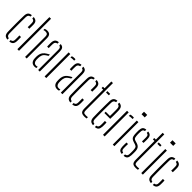

<svg xmlns="http://www.w3.org/2000/svg" viewBox="259 -2092 3390 3390"><g transform="rotate(45 1954.0 -397.0)"><path d="M52.5 -98Q51.5 -141 50.8 -190Q50 -239 50 -291.2Q50 -343.5 50.5 -396.8Q51 -450 52.5 -501Q54 -551.5 75.2 -576.2Q96.5 -601 144.5 -605V-570.5Q117.5 -567 105.5 -551.8Q93.5 -536.5 92.5 -504Q91.5 -457.5 91 -407.5Q90.5 -357.5 90.5 -305.2Q90.5 -253 91 -200Q91.5 -147 92.5 -95Q93.5 -63 106 -48Q118.5 -33 144.5 -29.5V5Q96.5 1 75.2 -23.5Q54 -48 52.5 -98ZM190.5 5V-29.5Q217.5 -33 230 -47.8Q242.5 -62.5 242.5 -95Q242.5 -119 242.8 -143Q243 -167 241.5 -197H281.5Q283 -172.5 283.2 -144.2Q283.5 -116 282.5 -98Q280.5 -48 259.5 -23.5Q238.5 1 190.5 5ZM241.5 -404Q242.5 -423 242.8 -440.2Q243 -457.5 242.8 -473.5Q242.5 -489.5 242.5 -505Q242.5 -537.5 230 -552.2Q217.5 -567 190.5 -570.5V-605Q239 -601 260.8 -576.5Q282.5 -552 282.5 -502Q282.5 -479.5 282.8 -455.8Q283 -432 281.5 -404Z M387.5 0V-800H428.5V0ZM580.5 0V-505Q580.5 -541 566.2 -556.5Q552 -572 519.5 -572Q493 -572 473.5 -563.5V-592.5Q484 -599.5 497.8 -602.8Q511.5 -606 528.5 -606Q577.5 -606 599 -580.8Q620.5 -555.5 620.5 -503V0Z M719 -97Q718.5 -112 718 -123.8Q717.5 -135.5 718 -151Q719.5 -184 727.8 -212Q736 -240 755.5 -264.5Q775 -289 811 -311Q821.5 -318 834.5 -325.2Q847.5 -332.5 861 -339V-305Q850.5 -300 839 -292.5Q827.5 -285 814 -275Q781 -252 769.5 -218.8Q758 -185.5 758 -150Q758 -136 758.2 -122.5Q758.5 -109 759 -99Q761.5 -67 778.5 -47.5Q795.5 -28 824 -28Q845.5 -28 861 -35V-3Q843.5 5 820 5Q773 5 747.5 -21.8Q722 -48.5 719 -97ZM727 -404Q725.5 -433.5 725.5 -457.2Q725.5 -481 726 -502Q728 -550 749 -575.2Q770 -600.5 819 -605V-570.5Q796 -567 781.5 -553Q767 -539 766 -509Q765 -489 764.8 -469.8Q764.5 -450.5 765 -433.8Q765.5 -417 766 -404ZM907 0V-504Q907 -533.5 897.8 -549.2Q888.5 -565 865 -570V-605Q911.5 -600.5 929.2 -575Q947 -549.5 947 -499V0Z M1068 0V-600H1109V0ZM1155 -557.5V-591Q1174.5 -601 1208 -601Q1215 -601 1222.2 -600.8Q1229.5 -600.5 1240 -599V-566H1208Q1175 -566 1155 -557.5Z M1284.5 -97Q1284 -112 1283.5 -123.8Q1283 -135.5 1283.5 -151Q1285 -184 1293.2 -212Q1301.5 -240 1321 -264.5Q1340.5 -289 1376.5 -311Q1387 -318 1400 -325.2Q1413 -332.5 1426.5 -339V-305Q1416 -300 1404.5 -292.5Q1393 -285 1379.5 -275Q1346.5 -252 1335 -218.8Q1323.5 -185.5 1323.5 -150Q1323.5 -136 1323.8 -122.5Q1324 -109 1324.5 -99Q1327 -67 1344 -47.5Q1361 -28 1389.5 -28Q1411 -28 1426.5 -35V-3Q1409 5 1385.5 5Q1338.5 5 1313 -21.8Q1287.5 -48.5 1284.5 -97ZM1292.5 -404Q1291 -433.5 1291 -457.2Q1291 -481 1291.5 -502Q1293.5 -550 1314.5 -575.2Q1335.5 -600.5 1384.5 -605V-570.5Q1361.5 -567 1347 -553Q1332.5 -539 1331.5 -509Q1330.5 -489 1330.2 -469.8Q1330 -450.5 1330.5 -433.8Q1331 -417 1331.5 -404ZM1472.5 0V-504Q1472.5 -533.5 1463.2 -549.2Q1454 -565 1430.5 -570V-605Q1477 -600.5 1494.8 -575Q1512.5 -549.5 1512.5 -499V0Z M1624 -98Q1623 -141 1622.2 -190Q1621.5 -239 1621.5 -291.2Q1621.5 -343.5 1622 -396.8Q1622.5 -450 1624 -501Q1625.5 -551.5 1646.8 -576.2Q1668 -601 1716 -605V-570.5Q1689 -567 1677 -551.8Q1665 -536.5 1664 -504Q1663 -457.5 1662.5 -407.5Q1662 -357.5 1662 -305.2Q1662 -253 1662.5 -200Q1663 -147 1664 -95Q1665 -63 1677.5 -48Q1690 -33 1716 -29.5V5Q1668 1 1646.8 -23.5Q1625.5 -48 1624 -98ZM1762 5V-29.5Q1789 -33 1801.5 -47.8Q1814 -62.5 1814 -95Q1814 -119 1814.2 -143Q1814.5 -167 1813 -197H1853Q1854.5 -172.5 1854.8 -144.2Q1855 -116 1854 -98Q1852 -48 1831 -23.5Q1810 1 1762 5ZM1813 -404Q1814 -423 1814.2 -440.2Q1814.5 -457.5 1814.2 -473.5Q1814 -489.5 1814 -505Q1814 -537.5 1801.5 -552.2Q1789 -567 1762 -570.5V-605Q1810.5 -601 1832.2 -576.5Q1854 -552 1854 -502Q1854 -479.5 1854.2 -455.8Q1854.5 -432 1853 -404Z M1924.5 -566V-600H1964.5V-770H2004.5V-95Q2004.5 -56 2016 -42Q2027.5 -28 2068.5 -28Q2084.5 -28 2094.2 -29Q2104 -30 2117.5 -32V1Q2105.5 3 2092.8 4.5Q2080 6 2066.5 6Q2008 6 1986.2 -17.2Q1964.5 -40.5 1964.5 -99V-566ZM2035.5 -566V-600H2105.5V-566Z M2187.5 -98Q2186.5 -141 2185.8 -190Q2185 -239 2185 -291.2Q2185 -343.5 2185.5 -396.8Q2186 -450 2187.5 -501Q2189 -551.5 2211 -576.2Q2233 -601 2281.5 -605V-570.5Q2252.5 -566 2240.5 -549.2Q2228.5 -532.5 2227.5 -504Q2226.5 -458 2226 -408Q2225.5 -358 2225.5 -305.8Q2225.5 -253.5 2226 -200.5Q2226.5 -147.5 2227.5 -95Q2228.5 -62.5 2241.2 -47.5Q2254 -32.5 2281.5 -29V5Q2232 1 2210.5 -23.5Q2189 -48 2187.5 -98ZM2327.5 5V-29.5Q2353 -33.5 2364.8 -48.5Q2376.5 -63.5 2377.5 -95Q2378.5 -110 2378.2 -139.8Q2378 -169.5 2376.5 -197H2416.5Q2418 -174 2418.2 -144Q2418.5 -114 2417.5 -98Q2415 -48 2395.2 -23.5Q2375.5 1 2327.5 5ZM2271.5 -289V-322H2377.5Q2378.5 -357.5 2378.8 -394.8Q2379 -432 2378.8 -461.8Q2378.5 -491.5 2377.5 -504Q2376 -535.5 2363.5 -551Q2351 -566.5 2327.5 -570V-605Q2375 -600.5 2395.2 -575Q2415.5 -549.5 2417.5 -502Q2418 -491 2418.5 -456.2Q2419 -421.5 2418.8 -376.2Q2418.5 -331 2416.5 -289Z M2526 0V-600H2567V0ZM2613 -557.5V-591Q2632.5 -601 2666 -601Q2673 -601 2680.2 -600.8Q2687.5 -600.5 2698 -599V-566H2666Q2633 -566 2613 -557.5Z M2750 -738V-800H2830V-738ZM2770 0V-600H2810V0Z M2914.5 -98Q2914 -122 2914 -143.8Q2914 -165.5 2915.5 -197H2953.5Q2952 -167 2952.2 -140.8Q2952.5 -114.5 2952.5 -95Q2952.5 -63 2963 -48Q2973.5 -33 2999.5 -29.5V5Q2952.5 1 2934.2 -23.5Q2916 -48 2914.5 -98ZM3045.5 5V-29.5Q3072.5 -33 3084.5 -48Q3096.5 -63 3097.5 -95Q3098 -111 3098.2 -126Q3098.5 -141 3098.2 -155Q3098 -169 3097.5 -182Q3096 -228 3086.5 -248.2Q3077 -268.5 3044.5 -279L3000.5 -293Q2966 -304 2948.2 -319.8Q2930.5 -335.5 2923.8 -362.2Q2917 -389 2915.5 -433Q2915 -456.5 2915 -470.8Q2915 -485 2915.5 -502Q2917.5 -552 2936.5 -576.5Q2955.5 -601 3002.5 -605V-570.5Q2977.5 -567 2967 -552Q2956.5 -537 2955.5 -504Q2955 -490.5 2954.5 -471.8Q2954 -453 2954.5 -438Q2956 -394.5 2963.2 -367.5Q2970.5 -340.5 3006.5 -330L3050.5 -317Q3096.5 -303.5 3117 -273Q3137.5 -242.5 3137.5 -181Q3137.5 -156.5 3137.2 -139.5Q3137 -122.5 3135.5 -97Q3133 -47.5 3113.8 -23.2Q3094.5 1 3045.5 5ZM3094.5 -404Q3095.5 -423 3095.8 -441.5Q3096 -460 3095.8 -476.2Q3095.5 -492.5 3095.5 -505Q3095.5 -537 3085.2 -552Q3075 -567 3048.5 -570.5V-605Q3094.5 -601 3114.2 -576.5Q3134 -552 3134.5 -500Q3134.5 -492.5 3134.8 -476Q3135 -459.5 3134.5 -440Q3134 -420.5 3132.5 -404Z M3206 -566V-600H3246V-770H3286V-95Q3286 -56 3297.5 -42Q3309 -28 3350 -28Q3366 -28 3375.8 -29Q3385.5 -30 3399 -32V1Q3387 3 3374.2 4.5Q3361.5 6 3348 6Q3289.5 6 3267.8 -17.2Q3246 -40.5 3246 -99V-566ZM3317 -566V-600H3387V-566Z M3461 -738V-800H3541V-738ZM3481 0V-600H3521V0Z M3635.5 -98Q3634.5 -141 3633.8 -190Q3633 -239 3633 -291.2Q3633 -343.5 3633.5 -396.8Q3634 -450 3635.5 -501Q3637 -551.5 3658.2 -576.2Q3679.5 -601 3727.5 -605V-570.5Q3700.5 -567 3688.5 -551.8Q3676.5 -536.5 3675.5 -504Q3674.5 -457.5 3674 -407.5Q3673.5 -357.5 3673.5 -305.2Q3673.5 -253 3674 -200Q3674.5 -147 3675.5 -95Q3676.5 -63 3689 -48Q3701.5 -33 3727.5 -29.5V5Q3679.5 1 3658.2 -23.5Q3637 -48 3635.5 -98ZM3773.5 5V-29.5Q3800.5 -33 3813 -47.8Q3825.5 -62.5 3825.5 -95Q3825.5 -119 3825.8 -143Q3826 -167 3824.5 -197H3864.5Q3866 -172.5 3866.2 -144.2Q3866.5 -116 3865.5 -98Q3863.5 -48 3842.5 -23.5Q3821.5 1 3773.5 5ZM3824.5 -404Q3825.5 -423 3825.8 -440.2Q3826 -457.5 3825.8 -473.5Q3825.5 -489.5 3825.5 -505Q3825.5 -537.5 3813 -552.2Q3800.5 -567 3773.5 -570.5V-605Q3822 -601 3843.8 -576.5Q3865.5 -552 3865.5 -502Q3865.5 -479.5 3865.8 -455.8Q3866 -432 3864.5 -404Z"/></g></svg>

Font: Big Shoulders Stencil Text Thin
Style: Regular
Weight: 100
Designer: Patric King
Foundry: XO Type Co
Version: Version 2.001